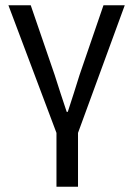

<svg xmlns="http://www.w3.org/2000/svg" viewBox="-20 -506 507 731"><path d="M195 205V0L12 -486H97L188 -221Q199 -185 211 -149.5Q223 -114 234 -80H238Q249 -114 260.5 -149.5Q272 -185 283 -221L374 -486H455L277 0V205Z"/></svg>

Font: Processing Sans Pro
Style: Regular
Weight: 400
Designer: Paul D. Hunt
Foundry: Adobe Systems Incorporated
Version: Version 2.020;PS 2.000;hotconv 1.0.86;makeotf.lib2.5.63406